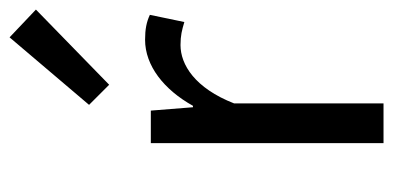

<svg xmlns="http://www.w3.org/2000/svg" viewBox="-230 -591 821 401"><g transform="rotate(-90 180.5 -390.5)"><path d="M162 -615 204 -573 361 -726 303 -781ZM82 -486V0H165V-312C197 -394 246 -424 287 -424C307 -424 318 -421 335 -416L350 -488C335 -495 320 -498 298 -498C244 -498 194 -459 160 -398H157L150 -486Z"/></g></svg>

Font: Cambridge Sans
Style: Regular
Weight: 400
Version: Version 2.020;PS 002.020;hotconv 1.0.88;makeotf.lib2.5.64775